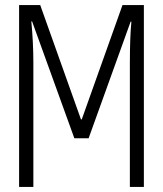

<svg xmlns="http://www.w3.org/2000/svg" viewBox="-20 -734 640 754"><path d="M55 -714H138L298 -265H301L461 -714H545V0H490V-485Q490 -588 496 -649H493L328 -191H272L106 -650H103Q111 -567 111 -487V0H55Z"/></svg>

Font: Noto Sans Mono UI Light
Style: Regular
Weight: 300
Monospace: yes
Designer: Monotype Design team
Foundry: Monotype Imaging Inc.
Version: Version 1.000